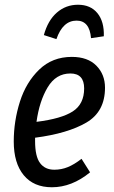

<svg xmlns="http://www.w3.org/2000/svg" viewBox="-20 -778 480 810"><path d="M128 -197V-183Q128 -118 149 -90Q170 -62 209 -62Q239 -62 266 -73Q293 -84 324 -108L360 -51Q283 12 199 12Q122 12 80 -39Q38 -90 38 -181Q38 -267 64 -349Q90 -431 145.5 -484.5Q201 -538 283 -538Q350 -538 386.5 -501Q423 -464 423 -408Q423 -307 344.5 -261Q266 -215 128 -197ZM134 -264Q239 -277 287 -308Q335 -339 335 -405Q335 -468 277 -468Q216 -468 181 -409.5Q146 -351 134 -264ZM165 -630Q182 -692 220 -725Q258 -758 309 -758Q362 -758 391 -722.5Q420 -687 418 -625L364 -617Q358 -691 303 -691Q245 -691 218 -613Z"/></svg>

Font: Fira Sans Compressed
Style: Italic
Weight: 400
Width: 1
Italic angle: -8°
Designer: bBox Type GmbH & Carrois Corporate GbR & Edenspiekermann AG
Foundry: bBox Type GmbH & Carrois Corporate GbR & Edenspiekermann AG
Version: Version 4.301